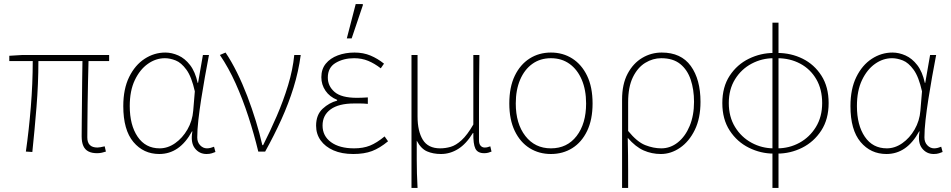

<svg xmlns="http://www.w3.org/2000/svg" viewBox="-20 -750 4706 950"><path d="M460 8Q435 8 418 -0.5Q401 -9 392.5 -27.5Q384 -46 384 -76Q384 -101 384.5 -144Q385 -187 385.5 -240Q386 -293 386.5 -347.5Q387 -402 388 -448H170Q170 -336 160.5 -219.5Q151 -103 140 2L108 0Q123 -105 132.5 -221Q142 -337 142 -448H26V-474L92 -478H520V-448H418Q417 -400 415.5 -344.5Q414 -289 413.5 -235.5Q413 -182 412.5 -138.5Q412 -95 412 -70Q412 -45 424.5 -32.5Q437 -20 462 -20Q467 -20 476.5 -21.5Q486 -23 498 -26L504 0Q494 3 484 5.5Q474 8 460 8Z M768 12Q690 12 640 -47.5Q590 -107 590 -225Q590 -310 619 -369Q648 -428 695.5 -459Q743 -490 798 -490Q830 -490 862.5 -475.5Q895 -461 920.5 -428Q946 -395 958 -340H960L984 -478H1014Q1004 -426 994 -370Q984 -314 975.5 -259.5Q967 -205 961.5 -156.5Q956 -108 956 -70Q956 -46 970.5 -31Q985 -16 1004 -16Q1013 -16 1022.5 -18.5Q1032 -21 1039 -24L1046 2Q1039 5 1028 8.5Q1017 12 1002 12Q966 12 944 -16.5Q922 -45 932 -100H930Q869 12 768 12ZM770 -16Q810 -16 846.5 -41.5Q883 -67 907.5 -109.5Q932 -152 936 -202L944 -298Q928 -370 902.5 -405Q877 -440 849 -451Q821 -462 796 -462Q751 -462 711.5 -434Q672 -406 647 -353.5Q622 -301 622 -225Q622 -131 661 -73.5Q700 -16 770 -16Z M1258 0Q1237 -87 1209 -173Q1181 -259 1146 -337Q1111 -415 1068 -478L1096 -490Q1125 -447 1152.5 -391.5Q1180 -336 1203.5 -274.5Q1227 -213 1246 -151Q1265 -89 1278 -32H1282Q1316 -99 1349 -175Q1382 -251 1405.5 -328.5Q1429 -406 1436 -478H1468Q1457 -396 1432.5 -317Q1408 -238 1372.5 -159.5Q1337 -81 1292 0Z M1728 12Q1671 12 1630 -6Q1589 -24 1566.5 -55.5Q1544 -87 1544 -128Q1544 -182 1576.5 -212Q1609 -242 1648 -252V-256Q1611 -271 1590.5 -301Q1570 -331 1570 -368Q1570 -408 1592 -435Q1614 -462 1651.5 -476Q1689 -490 1734 -490Q1778 -490 1813.5 -475Q1849 -460 1880 -435L1864 -412Q1833 -436 1801.5 -449Q1770 -462 1732 -462Q1680 -462 1641 -439Q1602 -416 1602 -366Q1602 -324 1635.5 -295Q1669 -266 1746 -266Q1760 -266 1770.5 -266.5Q1781 -267 1800 -268V-236Q1779 -238 1764 -238Q1749 -238 1732 -238Q1656 -238 1616 -209Q1576 -180 1576 -129Q1576 -77 1618 -46.5Q1660 -16 1732 -16Q1777 -16 1810.5 -29.5Q1844 -43 1883 -75L1900 -51Q1859 -17 1820.5 -2.5Q1782 12 1728 12ZM1696 -560 1740 -730H1774L1776 -726L1720 -560Z M2016 180V-478H2046V-174Q2046 -101 2072 -58.5Q2098 -16 2158 -16Q2184 -16 2210 -23.5Q2236 -31 2264 -56.5Q2292 -82 2322 -134V-478H2352Q2351 -406 2350.5 -336Q2350 -266 2350 -196.5Q2350 -127 2350 -56Q2350 -38 2358 -29Q2366 -20 2378 -20Q2386 -20 2391.5 -21.5Q2397 -23 2406 -26L2412 0Q2405 3 2396 5.5Q2387 8 2376 8Q2343 8 2332 -15Q2321 -38 2322 -92H2320Q2287 -38 2247 -13Q2207 12 2162 12Q2123 12 2093 -1Q2063 -14 2042 -54Q2042 3 2042 39.5Q2042 76 2043 107.5Q2044 139 2046 180Z M2706 12Q2647 12 2600.5 -17Q2554 -46 2527 -102Q2500 -158 2500 -238Q2500 -319 2527 -375Q2554 -431 2600.5 -460.5Q2647 -490 2706 -490Q2765 -490 2811.5 -460.5Q2858 -431 2885 -375Q2912 -319 2912 -238Q2912 -158 2885 -102Q2858 -46 2811.5 -17Q2765 12 2706 12ZM2706 -16Q2786 -16 2833 -77Q2880 -138 2880 -238Q2880 -305 2858.5 -355.5Q2837 -406 2798 -434Q2759 -462 2706 -462Q2653 -462 2614 -434Q2575 -406 2553.5 -355.5Q2532 -305 2532 -238Q2532 -138 2579.5 -77Q2627 -16 2706 -16Z M3058 180V-257Q3058 -334 3085.5 -385.5Q3113 -437 3157.5 -463.5Q3202 -490 3254 -490Q3350 -490 3398 -423.5Q3446 -357 3446 -246Q3446 -165 3418 -107.5Q3390 -50 3345 -19Q3300 12 3250 12Q3205 12 3165 -5.5Q3125 -23 3086 -68Q3087 -20 3087.5 18Q3088 56 3088 94Q3088 132 3088 180ZM3252 -16Q3297 -16 3334 -45.5Q3371 -75 3392.5 -127Q3414 -179 3414 -246Q3414 -307 3397.5 -356Q3381 -405 3345.5 -433.5Q3310 -462 3252 -462Q3210 -462 3172.5 -439Q3135 -416 3111.5 -368Q3088 -320 3088 -244V-102Q3132 -48 3172.5 -32Q3213 -16 3252 -16Z M3802 180V-638H3832V180ZM3808 10Q3744 10 3685.5 -19Q3627 -48 3590.5 -104Q3554 -160 3554 -240Q3554 -320 3590.5 -375.5Q3627 -431 3685.5 -459.5Q3744 -488 3808 -488V-462Q3750 -462 3699 -435Q3648 -408 3617 -358Q3586 -308 3586 -240Q3586 -172 3617 -121.5Q3648 -71 3699 -43.5Q3750 -16 3808 -16ZM3826 10V-16Q3885 -16 3935.5 -43.5Q3986 -71 4017 -121.5Q4048 -172 4048 -240Q4048 -308 4019 -358Q3990 -408 3939.5 -435Q3889 -462 3826 -462V-488Q3894 -488 3951.5 -459.5Q4009 -431 4044.5 -375.5Q4080 -320 4080 -240Q4080 -160 4043.5 -104Q4007 -48 3949 -19Q3891 10 3826 10Z M4366 12Q4288 12 4238 -47.5Q4188 -107 4188 -225Q4188 -310 4217 -369Q4246 -428 4293.5 -459Q4341 -490 4396 -490Q4428 -490 4460.5 -475.5Q4493 -461 4518.5 -428Q4544 -395 4556 -340H4558L4582 -478H4612Q4602 -426 4592 -370Q4582 -314 4573.5 -259.5Q4565 -205 4559.5 -156.5Q4554 -108 4554 -70Q4554 -46 4568.5 -31Q4583 -16 4602 -16Q4611 -16 4620.5 -18.5Q4630 -21 4637 -24L4644 2Q4637 5 4626 8.5Q4615 12 4600 12Q4564 12 4542 -16.5Q4520 -45 4530 -100H4528Q4467 12 4366 12ZM4368 -16Q4408 -16 4444.5 -41.5Q4481 -67 4505.5 -109.5Q4530 -152 4534 -202L4542 -298Q4526 -370 4500.5 -405Q4475 -440 4447 -451Q4419 -462 4394 -462Q4349 -462 4309.5 -434Q4270 -406 4245 -353.5Q4220 -301 4220 -225Q4220 -131 4259 -73.5Q4298 -16 4368 -16Z"/></svg>

Font: Source Sans 3
Style: Regular
Weight: 200
Designer: Paul D. Hunt
Foundry: Adobe
Version: Version 3.046;hotconv 1.0.118;makeotfexe 2.5.65603